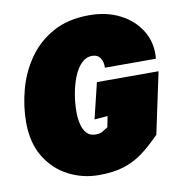

<svg xmlns="http://www.w3.org/2000/svg" viewBox="-81 -784 815 871"><g transform="rotate(-10 326.5 -349.0)"><path d="M305 12Q232 12 167 -21Q102 -54 61.5 -119.5Q21 -185 21 -281Q21 -355 41.5 -431Q62 -507 106 -570Q150 -633 219.5 -671.5Q289 -710 387 -710Q467 -710 529 -678Q591 -646 624.5 -590Q658 -534 651 -463H416Q418 -487 406 -506.5Q394 -526 368 -526Q340 -526 318.5 -504.5Q297 -483 283 -448Q269 -413 261.5 -371Q254 -329 254 -287Q254 -259 260 -232.5Q266 -206 281 -189Q296 -172 322 -172Q342 -172 352.5 -178Q363 -184 380 -195L390 -245L329 -240L369 -405H653L593 -123Q551 -80 511.5 -50Q472 -20 423.5 -4Q375 12 305 12Z"/></g></svg>

Font: Azeret Mono Thin Black
Style: Italic
Weight: 900
Italic angle: -12°
Version: Version 1.002